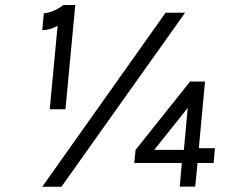

<svg xmlns="http://www.w3.org/2000/svg" viewBox="-20 -724 922 745"><path d="M225.5 -704.5H272L234 -300H173L203.5 -624Q188.5 -615.5 173.5 -611.2Q158.5 -607 144 -607L150 -672Q169 -674.5 187.8 -682Q206.5 -689.5 225.5 -704.5ZM144 0.5 622.5 -674.5H698L218.5 0.5ZM677.5 0 685.5 -91.5H501L506 -142.5L717.5 -407.5H775.5L751.5 -149H814L809 -91.5H746.5L737.5 0ZM578.5 -142.5H693.5L708.5 -305.5Z"/></svg>

Font: Karla SemiBold
Style: Italic
Weight: 600
Italic angle: -8°
Designer: Jonathan Pinhorn
Version: Version 2.004;gftools[0.9.33]